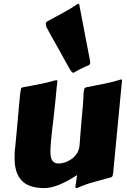

<svg xmlns="http://www.w3.org/2000/svg" viewBox="-20 -962 665 1008"><path d="M574.7 -60.5Q573.2 -44.4 570.8 -38.3Q568.4 -32.2 560.1 -30.3Q518.6 -18.6 473.4 -6.6Q428.2 5.4 385.7 24.9Q384.3 25.4 381.3 25.4Q377.4 25.4 376.7 23.4Q376 21.5 376 19Q376 18.1 376.2 15.6Q376.5 13.2 377.4 6.6Q378.4 0 380.1 -11.7Q381.8 -23.4 384.8 -43Q330.1 -7.3 287.8 9Q245.6 25.4 212.9 25.4Q131.3 25.4 94 -13.9Q56.6 -53.2 56.6 -131.3Q56.6 -145.5 57.1 -160.4Q57.6 -175.3 60.1 -190.9Q65.4 -248.5 69.3 -289.8Q73.2 -331.1 75.7 -359.9Q78.1 -388.7 79.8 -407Q81.5 -425.3 82.8 -437.5Q84 -449.7 84.7 -457.8Q85.4 -465.8 86.4 -473.6Q88.4 -489.3 90.1 -495.6Q91.8 -502 101.1 -503.9Q124 -508.3 144.8 -512Q165.5 -515.6 185.8 -519.8Q206.1 -523.9 227.1 -528.8Q248 -533.7 271.5 -540.5Q272.5 -540.5 273.4 -540.8Q274.4 -541 275.4 -541Q281.2 -541 281.2 -537.1V-536.1Q279.3 -519.5 277.8 -504.9Q276.4 -490.2 274.9 -474.9Q273.4 -459.5 271.7 -441.9Q270 -424.3 267.6 -401.1Q265.1 -377.9 261.7 -347.7Q258.3 -317.4 253.4 -277.3Q250.5 -248 247.6 -219Q244.6 -189.9 244.6 -165Q244.6 -151.4 246.6 -139.9Q248.5 -128.4 253.7 -120.4Q258.8 -112.3 267.1 -107.9Q275.4 -103.5 288.6 -103.5Q298.8 -103.5 316.4 -108.2Q334 -112.8 351.6 -124.3Q369.1 -135.7 382.6 -154.5Q396 -173.3 397.9 -202.1Q401.4 -250.5 404.1 -283Q406.7 -315.4 408.7 -337.6Q410.6 -359.9 412.1 -375Q413.6 -390.1 414.8 -404.1Q416 -418 417 -433.8Q418 -449.7 418.9 -473.6Q420.4 -489.7 422.6 -495.8Q424.8 -502 433.6 -503.9Q478 -512.7 524.4 -521.7Q570.8 -530.8 615.2 -544.9Q619.1 -544.9 619.9 -543.7Q620.6 -542.5 620.6 -540ZM292 -696.8Q280.8 -717.3 272.9 -731Q265.1 -744.6 258.3 -756.8Q251.5 -769 243.7 -783Q235.8 -796.9 225.1 -817.4Q222.2 -822.8 221.4 -827.6Q220.7 -832.5 220.2 -836.4Q220.2 -841.8 222.7 -845Q225.1 -848.1 230 -850.6Q248 -860.8 267.8 -871.3Q287.6 -881.8 307.6 -892.8Q327.6 -903.8 347.4 -915.5Q367.2 -927.2 385.3 -939.9Q390.1 -942.4 392.1 -942.4Q395 -942.4 396 -938.5L450.7 -652.8Q451.7 -646.5 452.6 -642.3Q453.6 -638.2 453.6 -634.3Q453.6 -629.9 452.1 -626Q450.7 -622.1 445.8 -619.6Q435.5 -615.2 426.8 -611.3Q418 -607.4 409.4 -603.3Q400.9 -599.1 391.4 -594.2Q381.8 -589.4 370.1 -582Q368.2 -580.1 364.7 -580.1Q360.4 -580.1 355 -586.7Q349.6 -593.3 341.6 -607.2Q333.5 -621.1 321.5 -643.3Q309.6 -665.5 292 -696.8Z"/></svg>

Font: Carter One
Style: Regular
Weight: 400
Designer: vernon adams
Foundry: vernon adams
Version: Version 1.000